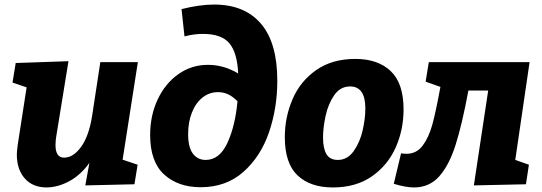

<svg xmlns="http://www.w3.org/2000/svg" viewBox="-20 -810 2382 844"><path d="M586 -537 519 -108 585 -86 571 0 355 5 373 -94Q335 -41 285.5 -14Q236 13 186 14Q124 14 89 -25.5Q54 -65 54 -131Q54 -144 58 -174L97 -426L35 -447L49 -533L281 -541L228 -215Q224 -194 224 -172Q224 -117 262 -117Q302 -117 336.5 -164.5Q371 -212 385 -301L421 -537Z M1199 -455Q1199 -335 1162.5 -228.5Q1126 -122 1050 -54.5Q974 13 862 13Q763 13 701.5 -43Q640 -99 640 -217Q640 -302 673 -372.5Q706 -443 764 -484Q822 -525 894 -525Q964 -525 1027 -487Q1023 -578 988.5 -619.5Q954 -661 872 -661Q832 -661 791 -650L778 -770Q858 -790 921 -790Q1055 -790 1127 -706Q1199 -622 1199 -455ZM1024 -365Q1003 -386 982.5 -395.5Q962 -405 938 -405Q900 -405 870 -381Q840 -357 823.5 -315Q807 -273 807 -221Q807 -162 828 -134.5Q849 -107 884 -107Q945 -107 979.5 -181.5Q1014 -256 1024 -365Z M1754 -329Q1754 -240 1719.5 -162Q1685 -84 1615 -35Q1545 14 1443 14Q1344 14 1288 -39Q1232 -92 1232 -207Q1232 -295 1266 -374Q1300 -453 1370 -502Q1440 -551 1542 -551Q1641 -551 1697.5 -497.5Q1754 -444 1754 -329ZM1400 -205Q1400 -158 1415 -132.5Q1430 -107 1465 -107Q1507 -107 1534.5 -145.5Q1562 -184 1574 -236.5Q1586 -289 1586 -333Q1586 -430 1519 -430Q1476 -430 1449.5 -392Q1423 -354 1411.5 -301.5Q1400 -249 1400 -205Z M2308 -537 2245 -107 2305 -86 2292 0 2063 5 2126 -412H2039Q2011 -262 1982.5 -172.5Q1954 -83 1910.5 -34.5Q1867 14 1800 14Q1764 14 1711 -2L1743 -136Q1752 -134 1767 -134Q1811 -134 1838 -170Q1865 -206 1880.5 -262.5Q1896 -319 1916 -428L1851 -451L1865 -537Z"/></svg>

Font: Bitter Pro ExtraBold
Style: Italic
Weight: 800
Italic angle: -9°
Designer: Sol Matas, and Bitter project Authors
Foundry: Sol Matas
Version: Version 1.010